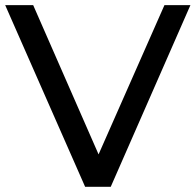

<svg xmlns="http://www.w3.org/2000/svg" viewBox="-21 -720 754 740"><path d="M-1 -700.2H106.9L358.9 -125L612.8 -700.2H712.9L405.8 0H307.1Z"/></svg>

Font: Montserrat Medium
Style: Regular
Weight: 500
Designer: Julieta Ulanovsky
Foundry: Julieta Ulanovsky
Version: Version 7.200